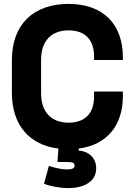

<svg xmlns="http://www.w3.org/2000/svg" viewBox="-20 -743 684 986"><path d="M332 223C403 223 474 194 474 122C474 66 434 34 384 30V20C529 1 611 -98 611 -250V-273H463V-246C463 -167 422 -113 332 -113C242 -113 191 -169 191 -264V-436C191 -531 242 -587 332 -587C422 -587 463 -533 463 -454V-435H611V-450C611 -619 509 -723 332 -723C153 -723 41 -619 41 -434V-266C41 -100 132 2 280 20L275 89H323C355 89 363 94 363 107C363 121 351 127 326 127C287 127 258 117 231 109L206 201C235 212 284 223 332 223Z"/></svg>

Font: Kalas SG
Style: Bold
Weight: 700
Designer: Kalas
Foundry: Kalas
Version: Version 2.000;FEAKit 1.0